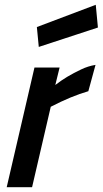

<svg xmlns="http://www.w3.org/2000/svg" viewBox="-20 -782 429 802"><path d="M114 0H8L124 -500H229L211 -427Q257 -463 319 -492Q348 -506 379 -511L349 -401Q279 -381 192 -336ZM142 -586 134 -669 380 -762 389 -667Z"/></svg>

Font: Storia Sans SemiBold
Style: Italic
Weight: 600
Italic angle: -13°
Designer: Campivisivi
Foundry: Accademia di Belle Arti di Urbino and students of MA course of Visual design
Version: Version 60.001;May 25, 2020;FontCreator 12.0.0.2522 64-bit